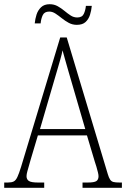

<svg xmlns="http://www.w3.org/2000/svg" viewBox="-22 -892 599 912"><path d="M-2 0V-25H15Q33 -25 43 -30Q53 -35 60.5 -51Q68 -67 78 -99L264 -714H295L490 -65Q495 -48 501 -39Q507 -30 517 -27.5Q527 -25 546 -25H557V0H370V-25H394Q426 -25 436 -32Q446 -39 446 -55Q446 -62 443 -74Q440 -86 436 -100Q432 -114 428 -125L391 -249H158L124 -135Q121 -124 116.5 -108.5Q112 -93 108 -78.5Q104 -64 104 -55Q104 -40 115 -32.5Q126 -25 159 -25H188V0ZM168 -279H383L321 -492Q311 -526 302.5 -555.5Q294 -585 287 -610Q280 -635 275 -653Q272 -636 265 -611.5Q258 -587 250 -559.5Q242 -532 234 -505ZM343 -774Q322 -774 304.5 -783.5Q287 -793 271.5 -805.5Q256 -818 241.5 -827.5Q227 -837 212 -837Q189 -837 181 -820Q173 -803 171 -781H143Q145 -802 151.5 -822.5Q158 -843 173 -857.5Q188 -872 214 -872Q235 -872 252 -862.5Q269 -853 284 -840.5Q299 -828 313.5 -818.5Q328 -809 345 -809Q368 -809 376 -826Q384 -843 386 -864H414Q412 -842 405.5 -821.5Q399 -801 384.5 -787.5Q370 -774 343 -774Z"/></svg>

Font: Noto Serif Khmer Condensed ExtraLight
Style: Regular
Weight: 250
Width: 3
Designer: Danh Hong and the Monotype Design Team
Foundry: Monotype Imaging Inc.
Version: Version 2.004